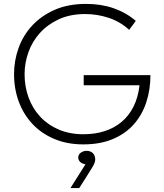

<svg xmlns="http://www.w3.org/2000/svg" viewBox="-20 -730 843 984"><path d="M407 10Q324 10 258 -18Q192 -46 146.5 -94.5Q101 -143 76.5 -208.5Q52 -274 52 -350Q52 -419 75 -483.5Q98 -548 144.5 -598.5Q191 -649 260 -679.5Q329 -710 421 -710Q499 -710 563 -687.5Q627 -665 676 -623L642 -577Q596 -619 537.5 -638.5Q479 -658 416 -658Q339 -658 281 -631Q223 -604 184 -560.5Q145 -517 125.5 -462Q106 -407 106 -350Q106 -286 126.5 -230Q147 -174 186 -132Q225 -90 281 -66Q337 -42 408 -42Q467 -42 516.5 -58Q566 -74 603.5 -105.5Q641 -137 664.5 -184Q688 -231 695 -293H409V-345H751Q751 -270 729.5 -205Q708 -140 665 -92Q622 -44 557.5 -17Q493 10 407 10ZM418 112Q400 109 390.5 99.5Q381 90 381 77Q381 61 395 52Q409 43 423 43Q444 43 456 55Q468 67 468 88Q468 102 455.5 123.5Q443 145 421 179L386 234H341L418 112Z"/></svg>

Font: Tilda Sans Light
Style: Regular
Weight: 300
Designer: ParaType Ltd
Foundry: ParaType Ltd
Version: Version 1.009